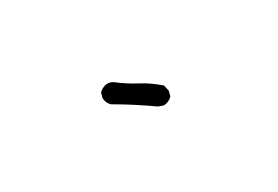

<svg xmlns="http://www.w3.org/2000/svg" viewBox="1 -1102 999 690"><g transform="rotate(30 500.0 -757.0)"><path d="M414 -679Q403 -679 391 -685L376 -700Q374 -708 374 -715Q374 -743 397 -755Q439 -772 477 -796Q515 -820 560 -835L584 -827L599 -812Q601 -805 601 -798Q601 -785 595 -773L579 -759Q495 -720 428 -681Q421 -679 414 -679Z"/></g></svg>

Font: Xiaolai Mono SC
Style: Regular
Weight: 400
Monospace: yes
Designer: LXGW / Nozomi Seto
Version: Version 3.113;September 30, 2024